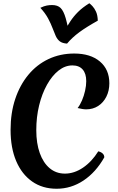

<svg xmlns="http://www.w3.org/2000/svg" viewBox="-20 -1135 727 1180"><path d="M584 -205Q601 -201 611 -191.5Q621 -182 621 -168Q569 -76 493 -25.5Q417 25 328 25Q241 25 177.5 -19.5Q114 -64 79.5 -145Q45 -226 45 -337Q45 -441 73.5 -526.5Q102 -612 154 -675Q206 -738 278 -772Q350 -806 436 -806Q536 -806 594 -757Q652 -708 652 -623Q652 -577 633.5 -540.5Q615 -504 583 -483.5Q551 -463 510 -463Q499 -463 486.5 -465Q474 -467 457 -471Q472 -490 484 -518Q496 -546 503 -577.5Q510 -609 510 -636Q510 -683 488 -708Q466 -733 425 -733Q380 -733 340 -701.5Q300 -670 269 -614.5Q238 -559 220.5 -487.5Q203 -416 203 -335Q203 -254 224.5 -194Q246 -134 285.5 -101Q325 -68 379 -68Q436 -68 490 -104.5Q544 -141 584 -205ZM529 -1115Q536 -1110 548 -1097.5Q560 -1085 570 -1063.5Q580 -1042 581 -1008Q511 -969 467.5 -937Q424 -905 392 -867Q363 -869 347.5 -881Q332 -893 322.5 -914Q313 -935 303 -962Q293 -989 276 -1021Q259 -1053 228 -1087Q251 -1098 267.5 -1101Q284 -1104 300 -1104Q334 -1104 352.5 -1086Q371 -1068 384 -1022.5Q397 -977 411 -894L376 -944Q394 -976 413 -1005Q432 -1034 459.5 -1061.5Q487 -1089 529 -1115Z"/></svg>

Font: Merienda
Style: Bold
Weight: 700
Designer: Eduardo Rodriguez Tunni
Foundry: Eduardo Rodriguez Tunni
Version: Version 2.001